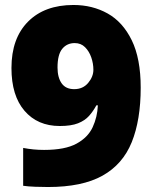

<svg xmlns="http://www.w3.org/2000/svg" viewBox="-20 -834 618 771"><path d="M173 -83Q151 -83 122 -84Q93 -85 73 -88V-240Q94 -236 114.5 -234Q135 -232 157 -232Q241 -232 287 -257Q333 -282 352 -323Q371 -364 373 -411H367Q354 -387 337.5 -368.5Q321 -350 293.5 -339Q266 -328 220 -328Q131 -328 78.5 -389Q26 -450 26 -561Q26 -680 92.5 -747Q159 -814 275 -814Q351 -814 412 -780Q473 -746 509 -672.5Q545 -599 545 -482Q545 -352 509 -263Q473 -174 391.5 -128.5Q310 -83 173 -83ZM278 -476Q313 -476 334 -501Q355 -526 355 -554Q355 -579 346.5 -603.5Q338 -628 321.5 -644.5Q305 -661 280 -661Q249 -661 230 -638Q211 -615 211 -563Q211 -523 227.5 -499.5Q244 -476 278 -476Z"/></svg>

Font: Noto Sans Oriya UI Blk
Style: Regular
Weight: 900
Designer: Amélie Bonet and Sol Matas
Foundry: Google LLC
Version: Version 2.000